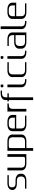

<svg xmlns="http://www.w3.org/2000/svg" viewBox="2417 -3249 1040 5914"><g transform="rotate(-90 2937.0 -292.0)"><path d="M500 -583.5V-541.5H250Q224.6 -541.5 205.1 -538.6Q185.5 -535.6 172.4 -531Q159.2 -526.4 150.1 -518.3Q141.1 -510.3 136.2 -502.9Q131.3 -495.6 128.7 -484.4Q126 -473.1 125.5 -464.8Q125 -456.5 125 -443.8Q125 -432.1 125.5 -423.8Q126 -415.5 128.7 -403.3Q131.3 -391.1 136.2 -382.3Q141.1 -373.5 150.4 -363.8Q159.7 -354 172.6 -347.9Q185.5 -341.8 205.3 -337.6Q225.1 -333.5 250 -333.5H333.5Q426.8 -333.5 484.1 -293Q541.5 -252.4 541.5 -183.1V-149.9Q541.5 -80.6 484.1 -40.3Q426.8 0 333.5 0H83.5V-41.5H333.5Q367.7 -41.5 392.6 -51.3Q417.5 -61 429.7 -74Q441.9 -86.9 449 -106Q456.1 -125 457.3 -136.7Q458.5 -148.4 458.5 -162.6Q458.5 -291.5 333.5 -291.5H250Q154.3 -291.5 97.9 -327.1Q41.5 -362.8 41.5 -431.2Q41.5 -501 99.1 -542.2Q156.7 -583.5 250 -583.5Z M1145.5 -583.5V0H854Q760.3 0 702.9 -40.3Q645.5 -80.6 645.5 -149.9V-583.5H729V-172.9Q729 -159.7 729.5 -149.9Q730 -140.1 732.7 -125.5Q735.4 -110.8 740.2 -100.3Q745.1 -89.8 754.4 -78.1Q763.7 -66.4 776.4 -58.8Q789.1 -51.3 809.1 -46.4Q829.1 -41.5 854 -41.5H979Q992.7 -41.5 999.8 -41.7Q1006.8 -42 1018.6 -43Q1030.3 -43.9 1036.6 -46.6Q1043 -49.3 1049.8 -54Q1056.6 -58.6 1059.6 -65.9Q1062.5 -73.2 1062.5 -83.5V-583.5Z M1333 -41.5H1541.5Q1566.4 -41.5 1586.4 -46.4Q1606.4 -51.3 1619.1 -58.8Q1631.8 -66.4 1641.1 -78.1Q1650.4 -89.8 1655.3 -100.3Q1660.2 -110.8 1662.8 -125.5Q1665.5 -140.1 1666 -149.9Q1666.5 -159.7 1666.5 -172.9V-410.6Q1666.5 -423.8 1666 -433.3Q1665.5 -442.9 1662.8 -457.5Q1660.2 -472.2 1655.3 -482.7Q1650.4 -493.2 1641.1 -505.1Q1631.8 -517.1 1619.1 -524.4Q1606.4 -531.7 1586.4 -536.6Q1566.4 -541.5 1541.5 -541.5H1416.5Q1402.3 -541.5 1395.3 -541.3Q1388.2 -541 1376.5 -540Q1364.7 -539.1 1358.6 -536.4Q1352.5 -533.7 1345.7 -529.3Q1338.9 -524.9 1335.9 -517.6Q1333 -510.3 1333 -500ZM1249.5 -583.5H1541.5Q1634.8 -583.5 1692.1 -543Q1749.5 -502.4 1749.5 -433.1V-149.9Q1749.5 -80.6 1692.1 -40.3Q1634.8 0 1541.5 0H1333V208.5H1249.5Z M2353.5 -312.5H1937V-172.9Q1937 -159.7 1937.5 -149.9Q1938 -140.1 1940.7 -125.5Q1943.4 -110.8 1948.2 -100.3Q1953.1 -89.8 1962.4 -78.1Q1971.7 -66.4 1984.4 -58.8Q1997.1 -51.3 2017.1 -46.4Q2037.1 -41.5 2062 -41.5H2333V0H2062Q1968.3 0 1910.9 -40.3Q1853.5 -80.6 1853.5 -149.9V-433.1Q1853.5 -502.4 1910.9 -543Q1968.3 -583.5 2062 -583.5H2145.5Q2238.8 -583.5 2296.1 -543Q2353.5 -502.4 2353.5 -433.1ZM1937 -354H2270.5V-410.6Q2270.5 -423.8 2270 -433.3Q2269.5 -442.9 2266.8 -457.5Q2264.2 -472.2 2259.3 -482.7Q2254.4 -493.2 2245.1 -505.1Q2235.8 -517.1 2223.1 -524.4Q2210.4 -531.7 2190.4 -536.6Q2170.4 -541.5 2145.5 -541.5H2062Q2037.1 -541.5 2017.1 -536.6Q1997.1 -531.7 1984.4 -524.4Q1971.7 -517.1 1962.4 -505.1Q1953.1 -493.2 1948.2 -482.7Q1943.4 -472.2 1940.7 -457.5Q1938 -442.9 1937.5 -433.3Q1937 -423.8 1937 -410.6Z M2707.5 -583.5V-541.5H2666Q2641.1 -541.5 2621.1 -536.6Q2601.1 -531.7 2588.4 -524.4Q2575.7 -517.1 2566.4 -505.1Q2557.1 -493.2 2552.2 -482.7Q2547.4 -472.2 2544.7 -457.5Q2542 -442.9 2541.5 -433.3Q2541 -423.8 2541 -410.6V0H2457.5V-583.5Z M3103.5 -791.5V-750H3020Q2995.1 -750 2975.1 -745.1Q2955.1 -740.2 2942.4 -732.7Q2929.7 -725.1 2920.4 -713.4Q2911.1 -701.7 2906.2 -691.2Q2901.4 -680.7 2898.7 -666Q2896 -651.4 2895.5 -641.6Q2895 -631.8 2895 -618.7V-583.5H3020V-541.5H2895V208.5H2811.5V-541.5H2770V-583.5H2811.5V-641.6Q2811.5 -710.9 2868.9 -751.2Q2926.3 -791.5 3020 -791.5Z M3290.5 -771V-729Q3290.5 -720.2 3289.3 -716.8Q3288.1 -713.4 3281.2 -710.9Q3274.4 -708.5 3259.3 -708.5H3238.3Q3217.8 -708.5 3212.4 -712.6Q3207 -716.8 3207 -729V-771Q3207 -776.4 3207.5 -778.8Q3208 -781.2 3210.7 -784.9Q3213.4 -788.6 3220.2 -790Q3227.1 -791.5 3238.3 -791.5H3259.3Q3273.9 -791.5 3281 -788.6Q3288.1 -785.6 3289.3 -782.2Q3290.5 -778.8 3290.5 -771ZM3290.5 -583.5V-172.9Q3290.5 -159.7 3291 -149.9Q3291.5 -140.1 3294.2 -125.5Q3296.9 -110.8 3301.8 -100.3Q3306.6 -89.8 3315.9 -78.1Q3325.2 -66.4 3337.9 -58.8Q3350.6 -51.3 3370.6 -46.4Q3390.6 -41.5 3415.5 -41.5H3457V0H3415.5Q3321.8 0 3264.4 -40.3Q3207 -80.6 3207 -149.9V-583.5Z M3978 -583.5V-541.5H3728Q3703.1 -541.5 3683.1 -536.6Q3663.1 -531.7 3650.4 -524.4Q3637.7 -517.1 3628.4 -505.1Q3619.1 -493.2 3614.3 -482.7Q3609.4 -472.2 3606.7 -457.5Q3604 -442.9 3603.5 -433.3Q3603 -423.8 3603 -410.6V-172.9Q3603 -159.7 3603.5 -149.9Q3604 -140.1 3606.7 -125.5Q3609.4 -110.8 3614.3 -100.3Q3619.1 -89.8 3628.4 -78.1Q3637.7 -66.4 3650.4 -58.8Q3663.1 -51.3 3683.1 -46.4Q3703.1 -41.5 3728 -41.5H3978V0H3728Q3634.3 0 3576.9 -40.3Q3519.5 -80.6 3519.5 -149.9V-433.1Q3519.5 -502.4 3576.9 -543Q3634.3 -583.5 3728 -583.5Z M4165.5 -771V-729Q4165.5 -720.2 4164.3 -716.8Q4163.1 -713.4 4156.2 -710.9Q4149.4 -708.5 4134.3 -708.5H4113.3Q4092.8 -708.5 4087.4 -712.6Q4082 -716.8 4082 -729V-771Q4082 -776.4 4082.5 -778.8Q4083 -781.2 4085.7 -784.9Q4088.4 -788.6 4095.2 -790Q4102.1 -791.5 4113.3 -791.5H4134.3Q4148.9 -791.5 4156 -788.6Q4163.1 -785.6 4164.3 -782.2Q4165.5 -778.8 4165.5 -771ZM4165.5 -583.5V-172.9Q4165.5 -159.7 4166 -149.9Q4166.5 -140.1 4169.2 -125.5Q4171.9 -110.8 4176.8 -100.3Q4181.6 -89.8 4190.9 -78.1Q4200.2 -66.4 4212.9 -58.8Q4225.6 -51.3 4245.6 -46.4Q4265.6 -41.5 4290.5 -41.5H4332V0H4290.5Q4196.8 0 4139.4 -40.3Q4082 -80.6 4082 -149.9V-583.5Z M4478 -541.5V-583.5H4686.5Q4779.8 -583.5 4837.2 -543Q4894.5 -502.4 4894.5 -433.1V0H4603Q4509.3 0 4451.9 -40.3Q4394.5 -80.6 4394.5 -149.9V-225.1Q4394.5 -294.4 4451.9 -334.7Q4509.3 -375 4603 -375H4811.5V-410.6Q4811.5 -423.8 4811 -433.3Q4810.5 -442.9 4807.9 -457.5Q4805.2 -472.2 4800.3 -482.7Q4795.4 -493.2 4786.1 -505.1Q4776.9 -517.1 4764.2 -524.4Q4751.5 -531.7 4731.4 -536.6Q4711.4 -541.5 4686.5 -541.5ZM4811.5 -41.5V-333.5H4603Q4578.1 -333.5 4558.1 -328.6Q4538.1 -323.7 4525.4 -316.2Q4512.7 -308.6 4503.4 -296.9Q4494.1 -285.2 4489.3 -274.7Q4484.4 -264.2 4481.7 -249.5Q4479 -234.9 4478.5 -225.1Q4478 -215.3 4478 -202.1V-172.9Q4478 -159.7 4478.5 -149.9Q4479 -140.1 4481.7 -125.5Q4484.4 -110.8 4489.3 -100.3Q4494.1 -89.8 4503.4 -78.1Q4512.7 -66.4 4525.4 -58.8Q4538.1 -51.3 4558.1 -46.4Q4578.1 -41.5 4603 -41.5Z M5082 -791.5V-172.9Q5082 -159.7 5082.5 -149.9Q5083 -140.1 5085.7 -125.5Q5088.4 -110.8 5093.3 -100.3Q5098.1 -89.8 5107.4 -78.1Q5116.7 -66.4 5129.4 -58.8Q5142.1 -51.3 5162.1 -46.4Q5182.1 -41.5 5207 -41.5H5248.5V0H5207Q5113.3 0 5055.9 -40.3Q4998.5 -80.6 4998.5 -149.9V-791.5Z M5811 -312.5H5394.5V-172.9Q5394.5 -159.7 5395 -149.9Q5395.5 -140.1 5398.2 -125.5Q5400.9 -110.8 5405.8 -100.3Q5410.6 -89.8 5419.9 -78.1Q5429.2 -66.4 5441.9 -58.8Q5454.6 -51.3 5474.6 -46.4Q5494.6 -41.5 5519.5 -41.5H5790.5V0H5519.5Q5425.8 0 5368.4 -40.3Q5311 -80.6 5311 -149.9V-433.1Q5311 -502.4 5368.4 -543Q5425.8 -583.5 5519.5 -583.5H5603Q5696.3 -583.5 5753.7 -543Q5811 -502.4 5811 -433.1ZM5394.5 -354H5728V-410.6Q5728 -423.8 5727.5 -433.3Q5727.1 -442.9 5724.4 -457.5Q5721.7 -472.2 5716.8 -482.7Q5711.9 -493.2 5702.6 -505.1Q5693.4 -517.1 5680.7 -524.4Q5668 -531.7 5647.9 -536.6Q5627.9 -541.5 5603 -541.5H5519.5Q5494.6 -541.5 5474.6 -536.6Q5454.6 -531.7 5441.9 -524.4Q5429.2 -517.1 5419.9 -505.1Q5410.6 -493.2 5405.8 -482.7Q5400.9 -472.2 5398.2 -457.5Q5395.5 -442.9 5395 -433.3Q5394.5 -423.8 5394.5 -410.6Z"/></g></svg>

Font: Gputeks
Style: Regular
Weight: 500
Version: Version 0.9